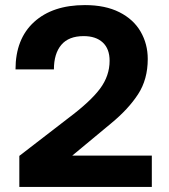

<svg xmlns="http://www.w3.org/2000/svg" viewBox="-20 -735 664 755"><path d="M56 0V-122L248 -270Q336 -336 373.5 -386.5Q411 -437 411 -496Q411 -543 384 -568Q357 -593 309 -593Q250 -593 221 -558.5Q192 -524 192 -462H41Q41 -582 114 -648.5Q187 -715 314 -715Q394 -715 449.5 -687Q505 -659 533 -610.5Q561 -562 561 -503Q561 -423 523 -364.5Q485 -306 417 -250L264 -123H577V0Z"/></svg>

Font: CBA Beacon Sans Extra Bold
Style: Regular
Weight: 800
Designer: Wei Huang
Foundry: Wei Huang
Version: Version 1.002